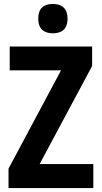

<svg xmlns="http://www.w3.org/2000/svg" viewBox="-20 -949 513 969"><path d="M247 -929C199 -929 173 -906 173 -854C173 -804 201 -781 247 -781C293 -781 321 -804 321 -854C321 -905 294 -929 247 -929ZM451 0V-121H180L445 -616V-714H29V-594H288L23 -98V0Z"/></svg>

Font: Noto Sans Devanagari UI Condensed
Style: Bold
Weight: 700
Width: 3
Designer: Jelle Bosma - Monotype Design Team
Foundry: Monotype Imaging Inc.
Version: Version 2.004